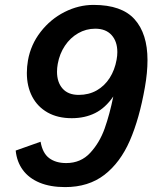

<svg xmlns="http://www.w3.org/2000/svg" viewBox="-20 -755 640 783"><path d="M44 -141 145.5 -177Q153.5 -130.5 180.5 -110.2Q207.5 -90 250 -90Q309.5 -90 348 -131.8Q386.5 -173.5 407 -231.5Q427.5 -289.5 442 -361.5Q409.5 -314.5 367.8 -293.8Q326 -273 272.5 -273Q215.5 -273 174.2 -296.2Q133 -319.5 111.2 -361.2Q89.5 -403 89.5 -457.5Q89.5 -482.5 94 -508.5Q105.5 -573.5 145.8 -625.2Q186 -677 243.2 -706Q300.5 -735 361.5 -735Q476.5 -735 529 -676.2Q581.5 -617.5 581.5 -510Q581.5 -459 571 -399.5Q548.5 -271 509.5 -181.5Q470.5 -92 405.8 -42Q341 8 245.5 8Q185 8 141.2 -10.2Q97.5 -28.5 73 -62Q48.5 -95.5 44 -141ZM455.5 -511.5Q458.5 -528 458.5 -542.5Q458.5 -586 435 -612Q411.5 -638 368.5 -638Q331 -638 298.8 -619.5Q266.5 -601 244.8 -568.5Q223 -536 215.5 -494.5Q212.5 -478 212.5 -462.5Q212.5 -419.5 235.2 -393.8Q258 -368 301 -368Q342 -368 374.2 -386.2Q406.5 -404.5 427.2 -437Q448 -469.5 455.5 -511.5Z"/></svg>

Font: JuliaMono BoldItalic
Style: Regular
Weight: 700
Italic angle: -9°
Monospace: yes
Designer: cormullion
Foundry: corm
Version: Version 0.049; ttfautohint (v1.8.4)